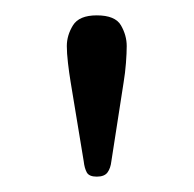

<svg xmlns="http://www.w3.org/2000/svg" viewBox="-20 -695 252 250"><path d="M106 -465Q96 -465 93 -470.5Q90 -476 89 -485L72 -588Q70 -600 68.5 -613Q67 -626 67 -635Q67 -649 75 -662Q83 -675 106 -675Q130 -675 137.5 -662Q145 -649 145 -635Q145 -626 144 -613Q143 -600 141 -588L125 -485Q124 -476 120 -470.5Q116 -465 106 -465Z"/></svg>

Font: Frank Ruhl Libre
Style: Regular
Weight: 400
Designer: Yanek Iontef
Foundry: Fontef
Version: Version 6.004